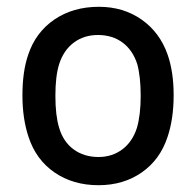

<svg xmlns="http://www.w3.org/2000/svg" viewBox="-20 -537 578 565"><path d="M64 -134Q46 -188 46 -256Q46 -327 63 -376Q85 -442 140 -479.5Q195 -517 271 -517Q343 -517 396.5 -479.5Q450 -442 473 -377Q491 -326 491 -257Q491 -187 473 -134Q451 -67 397 -29.5Q343 8 270 8Q195 8 140.5 -29.5Q86 -67 64 -134ZM383 -161Q394 -199 394 -255Q394 -311 384 -348Q371 -389 341 -411.5Q311 -434 268 -434Q227 -434 197 -411.5Q167 -389 154 -348Q143 -313 143 -255Q143 -197 154 -161Q166 -120 196.5 -97.5Q227 -75 270 -75Q310 -75 340 -97.5Q370 -120 383 -161Z"/></svg>

Font: Barlow_Medium_SS
Style: Regular
Weight: 500
Designer: Jeremy Tribby
Foundry: Jeremy Tribby
Version: Version 1.101 August 23, 2024